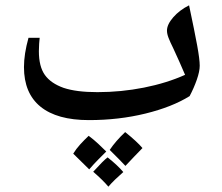

<svg xmlns="http://www.w3.org/2000/svg" viewBox="-20 -586 835 721"><path d="M314 -135Q194 -135 132 -185.5Q70 -236 70 -334Q70 -383 87 -444H129Q128 -439 127 -422Q126 -405 126 -394Q126 -336 148.5 -304.5Q171 -273 219 -256Q243 -248 274.5 -244Q306 -240 346 -240Q435 -240 520.5 -257Q606 -274 675 -305Q666 -327 653 -355.5Q640 -384 630 -406Q619 -428 613 -443.5Q607 -459 607 -471Q607 -494 630.5 -521Q654 -548 690 -566Q711 -467 720.5 -415Q730 -363 730 -339Q730 -318 719 -286.5Q708 -255 692 -225Q626 -184 526 -159.5Q426 -135 314 -135ZM450 -90Q495 -54 515 -30Q500 -15 484 2Q468 19 451 37Q443 28 428 13Q413 -2 392 -23Q414 -56 450 -90ZM313 -76Q333 -61 349 -46Q365 -31 379 -17Q366 -4 349.5 12.5Q333 29 315 50Q300 35 285 20.5Q270 6 255 -9Q266 -27 281 -43.5Q296 -60 313 -76ZM384 5Q420 33 443 60Q427 74 412.5 88Q398 102 387 115Q366 90 330 59Q369 16 384 5Z"/></svg>

Font: Noto Naskh Arabic UI Semi
Style: Bold
Weight: 700
Designer: Monotype Design Team, David Williams, Mohamad Dakak and Nizar Qandah
Foundry: Monotype Imaging Inc.
Version: Version 2.014; ttfautohint (v1.8.4.7-5d5b)